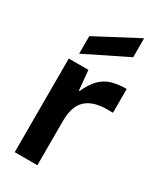

<svg xmlns="http://www.w3.org/2000/svg" viewBox="-190 -814 738 881"><g transform="rotate(30 178.5 -374.0)"><path d="M47 0V-496H151L161 -391H164Q186 -439 211.5 -464Q237 -489 270.5 -498.5Q304 -508 347 -508V-382H315Q280 -382 252 -373.5Q224 -365 205 -347.5Q186 -330 176.5 -302Q167 -274 167 -234V0ZM77 -539V-632L297 -748H300V-649Z"/></g></svg>

Font: DM Sans 36pt SemiBold
Style: Regular
Weight: 600
Designer: Colophon Foundry, Jonny Pinhorn
Foundry: Colophon Foundry
Version: Version 4.004;gftools[0.9.30]